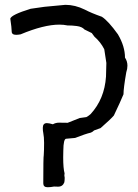

<svg xmlns="http://www.w3.org/2000/svg" viewBox="-20 -787 581 810"><path d="M180.7 2.9Q162.6 2.9 162.6 -13.7Q162.6 -124.5 164.6 -132.8Q166 -152.8 166 -184.1Q166 -209 162.6 -226.1Q160.6 -233.9 160.6 -247.6Q160.6 -267.6 177.7 -267.6Q186.5 -267.6 203.1 -262.7Q214.8 -269.5 229 -269.5L265.6 -269L316.4 -289.1L344.2 -293Q355 -298.8 362.3 -305.7Q420.9 -369.6 427.2 -463.9L428.7 -521.5L419.9 -579.1Q404.8 -609.4 378.4 -632.3L367.2 -647.5L336.4 -662.6Q326.2 -674.3 303.7 -677.2Q285.2 -679.7 264.6 -679.7Q248.5 -683.1 230.5 -683.1Q165 -683.1 66.9 -642.1Q55.7 -640.1 48.3 -640.1Q29.3 -640.1 29.3 -654.3Q29.3 -668.5 23.4 -708.5Q28.3 -725.1 109.4 -750L167.5 -758.3Q251 -766.6 255.9 -766.6Q296.9 -766.6 337.4 -746.6Q365.2 -731.9 409.7 -716.3Q436.5 -699.2 477.5 -642.1Q507.3 -591.3 507.3 -543.9Q517.6 -528.8 517.6 -509.8Q517.6 -496.6 512.7 -481.9Q501 -414.6 501 -389.2Q487.3 -356 460.4 -299.8Q447.8 -284.7 404.3 -246.6L377 -236.8Q370.1 -230 363.3 -227.5Q340.3 -222.2 296.9 -205.1L259.3 -201.7Q247.6 -201.7 247.1 -151.4L246.6 -123Q246.6 -76.7 252.4 -55.7Q251.5 -51.8 251.5 -46.9L252.9 -37.1Q252.9 -27.3 251.5 -18.1Q244.6 0.5 225.1 0.5Q216.3 0.5 208 0Q192.9 2.9 180.7 2.9Z"/></svg>

Font: Kurland
Style: Regular
Weight: 400
Designer: GGBot
Version: 0.22